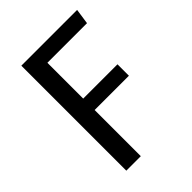

<svg xmlns="http://www.w3.org/2000/svg" viewBox="-200 -790 891 891"><g transform="rotate(-45 245.5 -344.5)"><path d="M100 -689H466L455 -613H195V-378H420V-303H195V0H100Z"/></g></svg>

Font: Wolseley Sans
Style: Regular
Weight: 400
Designer: Carrois Corporate & Edenspiekermann AG
Foundry: Carrois Corporate GbR & Edenspiekermann AG
Version: Version 4.202